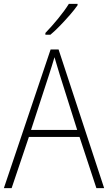

<svg xmlns="http://www.w3.org/2000/svg" viewBox="-20 -970 557 990"><path d="M477 0 390 -264H129L40 0H0L241 -715H282L517 0ZM288 -585Q282 -605 275 -628Q268 -651 261 -675Q254 -652 247 -629Q240 -606 233 -585L140 -300H378ZM380 -943Q364 -920 340 -892.5Q316 -865 290 -838Q264 -811 240 -791H214V-800Q246 -833 280 -874.5Q314 -916 335 -950H380Z"/></svg>

Font: Noto Sans Gujarati UI SemiCondensed ExtraLight
Style: Regular
Weight: 200
Width: 4
Designer: Jelle Bosma - Monotype Design Team, Universal Thirst
Foundry: Monotype Imaging Inc.
Version: Version 2.106; ttfautohint (v1.8.4.7-5d5b)